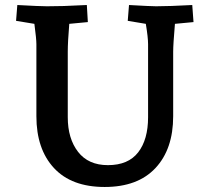

<svg xmlns="http://www.w3.org/2000/svg" viewBox="-20 -730 835 765"><path d="M125 -267V-554Q125 -575 117 -635L44 -647L49 -710Q139 -705 167 -705Q234 -705 302 -709L326 -710L330 -642L256 -635Q250 -563 250 -524V-263Q250 -178 291 -125Q332 -72 410 -72Q491 -72 530.5 -123Q570 -174 570 -263V-554Q570 -581 561 -635L489 -647L494 -710Q582 -705 602 -705Q654 -705 746 -710L751 -642L677 -635Q670 -553 670 -524V-267Q670 -136 599.5 -60.5Q529 15 397 15Q265 15 195 -60.5Q125 -136 125 -267Z"/></svg>

Font: Andada Pro
Style: Bold
Weight: 700
Designer: Carolina Giovagnoli
Foundry: Huerta Tipografica
Version: Version 3.005; ttfautohint (v1.8.4)